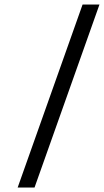

<svg xmlns="http://www.w3.org/2000/svg" viewBox="-20 -699 469 866"><path d="M352.5 -678.7H428.7L135.7 147H59.6Z"/></svg>

Font: Meera Inimai
Style: Regular
Weight: 400
Version: 2.0.0+20160526